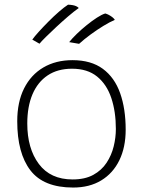

<svg xmlns="http://www.w3.org/2000/svg" viewBox="-20 -802 626 841"><path d="M300.5 19.5Q171 19.5 113.2 -55.8Q55.5 -131 55.5 -271Q55.5 -355 85.5 -414.8Q115.5 -474.5 170 -506.5Q224.5 -538.5 297.5 -538.5Q379 -538.5 430.5 -500.5Q482 -462.5 506.2 -394Q530.5 -325.5 530.5 -234Q530.5 -157 502.8 -100Q475 -43 423.5 -11.8Q372 19.5 300.5 19.5ZM298 -16Q352 -16 388.5 -36Q425 -56 446.8 -89Q468.5 -122 478 -160.8Q487.5 -199.5 487.5 -237Q487.5 -313 467.5 -372.8Q447.5 -432.5 405.2 -466.8Q363 -501 295.5 -501Q232.5 -501 188.8 -471.8Q145 -442.5 122.2 -388.8Q99.5 -335 99.5 -261Q99.5 -151.5 150.2 -83.8Q201 -16 298 -16ZM278 -781.5Q290 -781 298.2 -779.5Q306.5 -778 313 -775.2Q319.5 -772.5 325 -767Q304.5 -752.5 278.2 -730Q252 -707.5 226.2 -683.5Q200.5 -659.5 180.5 -639.8Q160.5 -620 153 -610.5L121.5 -628.5Q130.5 -641.5 149.5 -662.5Q168.5 -683.5 191.8 -707Q215 -730.5 238 -750.5Q261 -770.5 278 -781.5ZM441 -743Q448.5 -741 456.5 -736.8Q464.5 -732.5 471.8 -727Q479 -721.5 483 -715Q460.5 -705.5 432.8 -688.5Q405 -671.5 377 -651Q349 -630.5 326.5 -610L283 -617.5Q296.5 -634.5 317 -654.2Q337.5 -674 360.5 -692.5Q383.5 -711 404.8 -724.8Q426 -738.5 441 -743Z"/></svg>

Font: Grandstander Thin Thin
Style: Regular
Weight: 250
Version: Version 1.200